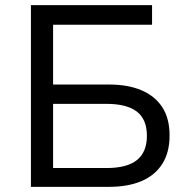

<svg xmlns="http://www.w3.org/2000/svg" viewBox="-20 -725 730 745"><path d="M100 0V-705H570V-629H186V-397H403Q477 -397 529.5 -374.5Q582 -352 610 -308.5Q638 -265 638 -199Q638 -134 610 -89.5Q582 -45 529.5 -22.5Q477 0 403 0ZM186 -73H393Q473 -73 511.5 -104Q550 -135 550 -198Q550 -262 511 -292Q472 -322 393 -322H186Z"/></svg>

Font: Nunito Sans 9pt
Style: Regular
Weight: 400
Version: Version 3.101;gftools[0.9.27]